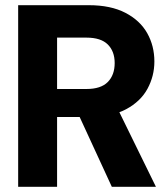

<svg xmlns="http://www.w3.org/2000/svg" viewBox="-20 -720 643 740"><path d="M50 0V-700H322Q407 -700 463.5 -670.5Q520 -641 547.5 -592Q575 -543 575 -483Q575 -427 548.5 -378Q522 -329 466 -299Q410 -269 321 -269H200V0ZM411 0 270 -306H431L581 0ZM200 -377H313Q369 -377 395.5 -404Q422 -431 422 -477Q422 -522 395.5 -548.5Q369 -575 313 -575H200Z"/></svg>

Font: DM Sans 36pt Black
Style: Regular
Weight: 900
Designer: Colophon Foundry, Jonny Pinhorn
Foundry: Colophon Foundry
Version: Version 4.004;gftools[0.9.30]